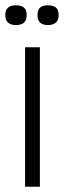

<svg xmlns="http://www.w3.org/2000/svg" viewBox="-28 -707 242 727"><path d="M67 0V-528H123V0ZM153 -612Q135 -612 124.5 -621Q114 -630 114 -649Q114 -671 124.5 -679Q135 -687 153 -687Q172 -687 183 -679Q194 -671 194 -649Q194 -630 183 -621Q172 -612 153 -612ZM32 -612Q14 -612 3 -621Q-8 -630 -8 -650Q-8 -670 3 -678.5Q14 -687 32 -687Q52 -687 62.5 -678.5Q73 -670 73 -650Q73 -630 62.5 -621Q52 -612 32 -612Z"/></svg>

Font: Bricolage Grotesque Condensed ExtraLight
Style: Regular
Weight: 250
Width: 3
Designer: Mathieu Triay
Foundry: Atelier Triay
Version: Version 1.000;gftools[0.9.30]